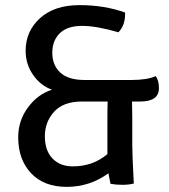

<svg xmlns="http://www.w3.org/2000/svg" viewBox="-20 -716 658 749"><path d="M495 -320 496 -258V-150Q496 -111 502 0Q482 5 457.5 5Q433 5 411 1L403 -40Q330 13 240.5 13Q151 13 101 -40.5Q51 -94 51 -180Q51 -246 89.5 -297.5Q128 -349 183 -366Q138 -382 109 -424Q80 -466 80 -518Q80 -594 136 -645Q192 -696 290 -696Q388 -696 468 -667Q468 -664 468 -661Q468 -617 442 -590Q357 -615 300 -615Q243 -615 213.5 -586.5Q184 -558 184 -510Q184 -462 215 -433Q246 -404 310 -404H493Q554 -404 587 -419Q600 -403 600 -372Q600 -320 527 -320ZM399 -257Q399 -297 400 -320H300Q227 -320 191 -280Q155 -240 155 -184.5Q155 -129 184.5 -98Q214 -67 264 -67Q343 -67 399 -115Z"/></svg>

Font: Signika Negative
Style: Regular
Weight: 400
Designer: Anna Giedrys
Foundry: Anna Giedrys
Version: Version 1.001